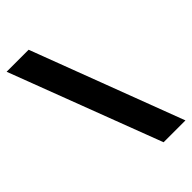

<svg xmlns="http://www.w3.org/2000/svg" viewBox="-226 -795 876 876"><g transform="rotate(-45 212.5 -357.0)"><path d="M144 -724 422 10H281L2 -724Z"/></g></svg>

Font: Noto Sans ExtraCondensed Black
Style: Regular
Weight: 900
Width: 2
Designer: Monotype Design Team
Foundry: Monotype Imaging Inc.
Version: Version 2.013; ttfautohint (v1.8.4.7-5d5b)